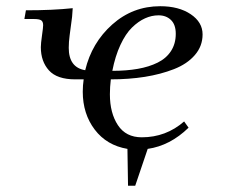

<svg xmlns="http://www.w3.org/2000/svg" viewBox="-20 -472 723 615"><path d="M58.1 -411.1 63 -439Q149.4 -439 212.9 -445.8L210.9 -418L203.1 -358.9Q200.2 -337.4 200.2 -318.8Q200.2 -255.9 252.9 -247.1Q273.9 -335 339.6 -393.6Q405.3 -452.1 493.2 -452.1Q552.7 -452.1 590.8 -426.5Q628.9 -400.9 628.9 -361.8Q628.9 -324.2 604.2 -295.7Q579.6 -267.1 537.1 -250.5Q494.6 -233.9 443.6 -225.8Q392.6 -217.8 335 -217.8Q332 -193.4 332 -169.9Q332 -109.9 357.7 -71Q383.3 -32.2 434.1 -32.2Q511.7 -32.2 569.8 -83L584 -63Q524.9 -5.4 453.1 4.9L413.1 123H390.1L388.2 4.9Q321.8 -6.3 283.4 -56.9Q245.1 -107.4 245.1 -178.2Q245.1 -198.2 248 -217.8H221.2Q162.6 -217.8 136.7 -246.6Q110.8 -275.4 110.8 -320.8Q110.8 -332.5 114.5 -358.4Q118.2 -384.3 118.2 -391.1Q118.2 -402.8 111.8 -407Q105.5 -411.1 87.9 -411.1ZM339.8 -245.1Q385.3 -245.1 421.4 -251.5Q457.5 -257.8 485.1 -271.5Q512.7 -285.2 527.8 -308.6Q543 -332 543 -363.8Q543 -393.1 527.6 -408Q512.2 -422.9 487.8 -422.9Q465.8 -422.9 444.6 -413.3Q423.3 -403.8 402.8 -383.8Q382.3 -363.8 365.7 -328.1Q349.1 -292.5 339.8 -245.1Z"/></svg>

Font: Dihjauti
Style: Bold Italic
Weight: 700
Italic angle: -9°
Designer: T. Christopher White
Version: Version 3.0.0